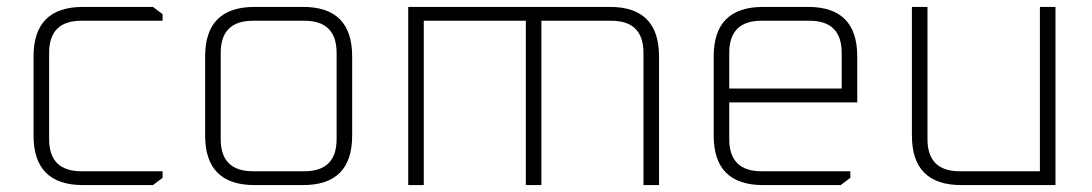

<svg xmlns="http://www.w3.org/2000/svg" viewBox="-20 -535 3156 555"><path d="M77 -143V-372Q77 -515 220 -515H422L450 -494V-475H215Q122 -475 122 -382V-133Q122 -40 215 -40H450V-21L422 0H220Q77 0 77 -143Z M573 -143V-372Q573 -515 716 -515H856Q998 -515 998 -372V-143Q998 0 856 0H716Q573 0 573 -143ZM618 -133Q618 -40 711 -40H860Q953 -40 953 -133V-382Q953 -475 860 -475H711Q618 -475 618 -382Z M1160 0V-515H1743Q1885 -515 1885 -372V0H1840V-382Q1840 -475 1747 -475H1545V0H1500V-475H1205V0Z M2043 -143V-372Q2043 -515 2186 -515H2316Q2458 -515 2458 -372V-239H2088V-133Q2088 -40 2181 -40H2438V-21L2410 0H2186Q2043 0 2043 -143ZM2088 -279H2413V-382Q2413 -475 2320 -475H2181Q2088 -475 2088 -382Z M2616 -143V-515H2661V-133Q2661 -40 2754 -40H2986V-515H3031V0H2759Q2616 0 2616 -143Z"/></svg>

Font: Oxanium ExtraLight ExtraLight
Style: Regular
Weight: 250
Version: Version 2.000